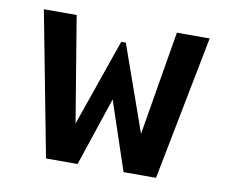

<svg xmlns="http://www.w3.org/2000/svg" viewBox="-59 -544 733 617"><g transform="rotate(10 307.0 -235.5)"><path d="M578 -471 486 0H380L305 -224L230 0H127L37 -471H144L201 -127L300 -411H315L414 -131L471 -471Z"/></g></svg>

Font: Intel One Mono Medium
Style: Regular
Weight: 500
Monospace: yes
Designer: Fred Shallcrass
Foundry: Frere-Jones Type LLC
Version: Version 1.400;hotconv 1.1.0;makeotfexe 2.6.0;FJTRelease1.4